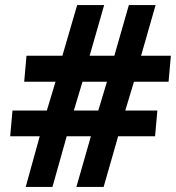

<svg xmlns="http://www.w3.org/2000/svg" viewBox="-20 -734 691 754"><path d="M29 -300H164L198 -413H75L84 -515H225L283 -714H389L332 -515H429L486 -714H591L534 -515H651L642 -413H506L472 -300H598L589 -199H444L387 0H280L337 -199H242L186 0H81L136 -199H20ZM270 -300H366L400 -413H304Z"/></svg>

Font: BC Sans
Style: Bold Italic
Weight: 700
Italic angle: -12°
Designer: Monotype Design Team
Province of B.C.
Foundry: Monotype Imaging Inc.
Version: Version 2.000;GOOG;noto-source:20170915:90ef993387c0